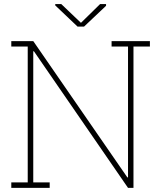

<svg xmlns="http://www.w3.org/2000/svg" viewBox="-20 -910 781 930"><path d="M34.7 0V-26.4H114.3V-684.6H34.7V-710.9H114.3H141.1L597.2 -50.3L600.1 -51.3V-684.6H520.5V-710.9H626.5H706.1V-684.6H626.5V0H600.1L144 -662.1L141.1 -661.1V-26.4H220.7V0ZM493.7 -890.2V-881.9L387.2 -781.3H355.5L247.6 -883.8V-890.2H276.9L372.1 -799.4L464.8 -890.2Z"/></svg>

Font: Roboto Slab LO Thin
Style: Regular
Weight: 250
Designer: Google
Version: Version 2.00;September 28, 2018;FontCreator 11.5.0.2427 64-b